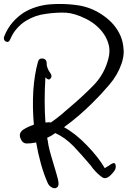

<svg xmlns="http://www.w3.org/2000/svg" viewBox="-66 -912 657 989"><path d="M-12.7 -710.9Q-20.5 -690.4 -36.1 -698.2Q-45.9 -704.1 -45.9 -713.9Q-46.9 -718.8 -43.9 -725.6Q-27.3 -766.6 -1 -796.9Q24.4 -826.2 55.7 -846.7Q115.2 -882.8 190.4 -889.6Q216.8 -891.6 242.2 -891.6Q292 -891.6 341.8 -883.8Q410.2 -872.1 468.8 -830.1Q528.3 -788.1 554.7 -727.5Q568.4 -695.3 570.3 -659.2Q571.3 -653.3 571.3 -648.4Q571.3 -616.2 559.6 -583Q540 -525.4 497.1 -475.6Q454.1 -424.8 411.1 -382.8Q382.8 -354.5 343.8 -320.3Q305.7 -287.1 263.7 -256.8Q324.2 -223.6 382.8 -162.1Q441.4 -101.6 473.6 -45.9Q481.4 -50.8 491.2 -56.6Q500 -61.5 502.9 -64.5Q526.4 -80.1 529.3 -62.5Q533.2 -44.9 522.5 -31.2Q486.3 17.6 461.9 2Q437.5 -13.7 412.1 -44.9Q408.2 -50.8 404.3 -55.7Q400.4 -60.5 396.5 -65.4Q394.5 -67.4 392.6 -69.3Q391.6 -71.3 389.6 -73.2Q357.4 -111.3 313.5 -158.2Q268.6 -204.1 218.8 -226.6Q208 -219.7 198.2 -212.9Q187.5 -207 176.8 -202.1Q178.7 -191.4 180.7 -182.6Q181.6 -172.9 183.6 -164.1Q189.5 -134.8 198.2 -106.4Q206.1 -79.1 213.9 -53.7Q225.6 -15.6 232.4 11.7Q239.3 40 231.4 49.8Q224.6 57.6 214.8 57.6Q209 57.6 203.1 54.7Q185.5 45.9 178.7 28.3Q159.2 -16.6 144.5 -69.3Q129.9 -122.1 120.1 -178.7Q120.1 -178.7 120.1 -178.7Q120.1 -177.7 119.1 -177.7Q117.2 -177.7 115.2 -177.7Q113.3 -176.8 111.3 -176.8Q92.8 -172.9 70.3 -172.9Q47.9 -173.8 38.1 -203.1Q30.3 -227.5 53.7 -244.1Q78.1 -259.8 108.4 -269.5Q100.6 -359.4 105.5 -444.3Q111.3 -529.3 129.9 -594.7Q134.8 -613.3 155.3 -610.4Q174.8 -607.4 174.8 -583Q174.8 -583 174.8 -583Q174.8 -583 174.8 -583Q174.8 -583 174.8 -583Q174.8 -583 174.8 -583Q174.8 -583 174.8 -583Q174.8 -583 174.8 -583Q173.8 -573.2 179.7 -559.6Q184.6 -546.9 192.4 -537.1Q205.1 -519.5 194.3 -507.8Q184.6 -495.1 168 -513.7Q168 -513.7 168 -513.7Q168 -514.6 168 -514.6Q164.1 -453.1 164.1 -393.6Q164.1 -334 168 -281.2Q168.9 -281.2 170.9 -281.2Q171.9 -281.2 172.9 -281.2Q177.7 -282.2 183.6 -282.2Q189.5 -282.2 196.3 -281.2Q210.9 -291 224.6 -301.8Q238.3 -312.5 252.9 -324.2Q261.7 -332 270.5 -339.8Q279.3 -347.7 289.1 -355.5Q357.4 -413.1 415 -471.7Q472.7 -530.3 493.2 -613.3Q502 -649.4 494.1 -680.7Q486.3 -711.9 467.8 -738.3Q433.6 -787.1 376 -815.4Q319.3 -843.8 272.5 -846.7Q226.6 -848.6 170.9 -840.8Q115.2 -834 67.4 -804.7Q42 -789.1 21.5 -765.6Q1 -743.2 -12.7 -710.9Z"/></svg>

Font: Mrs Husband
Style: Regular
Weight: 400
Version: Version 1.0